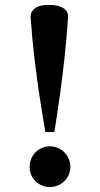

<svg xmlns="http://www.w3.org/2000/svg" viewBox="-20 -750 405 778"><path d="M100.1 -74.2Q100.1 -91.3 106.4 -106.4Q112.8 -121.6 123.8 -132.8Q134.8 -144 149.9 -150.6Q165 -157.2 182.1 -157.2Q199.2 -157.2 214.4 -150.6Q229.5 -144 240.7 -132.8Q252 -121.6 258.5 -106.4Q265.1 -91.3 265.1 -74.2Q265.1 -56.6 258.5 -41.7Q252 -26.9 240.7 -15.9Q229.5 -4.9 214.4 1.5Q199.2 7.8 182.1 7.8Q165 7.8 149.9 1.5Q134.8 -4.9 123.8 -15.9Q112.8 -26.9 106.4 -41.7Q100.1 -56.6 100.1 -74.2ZM104 -681.2Q104 -686 106 -694.3Q107.9 -702.6 115.2 -710.7Q122.6 -718.8 137.5 -724.4Q152.3 -730 178.2 -730Q204.1 -730 219.5 -724.9Q234.9 -719.7 243.2 -712.2Q251.5 -704.6 253.9 -696Q256.3 -687.5 255.9 -681.2Q252.9 -638.7 249.3 -596.2Q245.6 -553.7 241.2 -513.2Q236.8 -472.7 231.9 -434.8Q227.1 -397 222.7 -363.8Q211.9 -286.1 200.2 -214.8H164.1Q151.4 -286.1 139.6 -363.8Q134.8 -397 129.6 -434.8Q124.5 -472.7 119.6 -513.4Q114.7 -554.2 110.8 -596.7Q106.9 -639.2 104 -681.2Z"/></svg>

Font: Berkshire Swash
Style: Regular
Weight: 700
Designer: Astigmatic (AOETI)
Foundry: Astigmatic (AOETI)
Version: Version 1.000